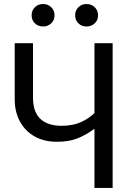

<svg xmlns="http://www.w3.org/2000/svg" viewBox="-20 -917 655 937"><path d="M141 -706.2V-441Q141 -370.3 177.2 -336.7Q213.3 -303.1 279.5 -303.1Q335.9 -303.1 375.1 -321Q414.4 -339 441 -365.1V-706.2H529.7V0H441V-288.7Q395.4 -255.4 354.6 -240.3Q313.8 -225.1 257.9 -225.1Q195.9 -225.1 149.7 -250.8Q103.6 -276.4 77.7 -323.3Q51.8 -370.3 51.8 -433.3V-706.2ZM190.8 -787.7Q166.2 -787.7 150.3 -803.1Q134.4 -818.5 134.4 -842.1Q134.4 -866.2 150.3 -881.8Q166.2 -897.4 190.8 -897.4Q213.8 -897.4 230 -881.8Q246.2 -866.2 246.2 -842.1Q246.2 -818.5 230 -803.1Q213.8 -787.7 190.8 -787.7ZM402.1 -787.7Q378.5 -787.7 362.6 -803.1Q346.7 -818.5 346.7 -842.1Q346.7 -866.2 362.6 -881.8Q378.5 -897.4 402.1 -897.4Q426.2 -897.4 442.3 -881.8Q458.5 -866.2 458.5 -842.1Q458.5 -818.5 442.3 -803.1Q426.2 -787.7 402.1 -787.7Z"/></svg>

Font: FiraCode Nerd Font
Style: Regular
Weight: 400
Designer: Carrois Corporate, Edenspiekermann AG, Nikita Prokopov
Foundry: Carrois Corporate, Edenspiekermann AG, Nikita Prokopov
Version: Version 6.002;Nerd Fonts 2.2.2